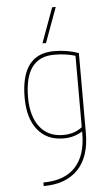

<svg xmlns="http://www.w3.org/2000/svg" viewBox="-65 -822 630 1094"><g transform="rotate(-5 250.0 -274.5)"><path d="M276.4 -780.3H296.9L223.6 -580.1H203.1ZM384.8 -60.5Q335 -29.3 275.4 -30.3Q181.6 -30.3 128.4 -96.2Q75.2 -162.1 75.2 -280.3Q75.2 -530.3 264.6 -530.3Q340.8 -530.3 405.3 -506.8V-49.8Q405.3 86.9 335.9 158.7Q266.6 230.5 139.6 230.5V210Q259.8 210 322.3 143.6Q384.8 77.1 384.8 -49.8ZM94.7 -280.3Q94.7 -171.9 142.6 -110.8Q190.4 -49.8 275.4 -49.8Q340.8 -49.8 384.8 -85V-493.2Q331.1 -509.8 264.6 -509.8Q94.7 -510.7 94.7 -280.3Z"/></g></svg>

Font: Mgen+ 1mn thin
Style: Regular
Weight: 100
Designer: [Source Han Sans]
Ryoko NISHIZUKA  (kana & ideographs); Paul D. Hunt (Latin, Greek & Cyrillic); Wenlong ZHANG  (bopomofo
Version: Version 1.059.20150602